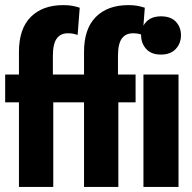

<svg xmlns="http://www.w3.org/2000/svg" viewBox="-20 -742 762 762"><path d="M55.2 0H191.4V-411.6L189.9 -416.5V-520Q189.9 -567.9 205.1 -588.9Q220.2 -609.9 249 -609.9Q261.7 -609.9 270.5 -608.2Q279.3 -606.4 288.1 -603.5L296.4 -711.4Q282.7 -715.8 267.6 -718.8Q252.4 -721.7 231.4 -721.7Q148.9 -721.7 102.1 -674.8Q55.2 -627.9 55.2 -536.1ZM0.5 -335.9H259.8V-446.3H93.3H85.4H0.5ZM313.5 0H449.7V-411.6L448.2 -416.5V-520Q448.2 -567.9 463.4 -588.9Q478.5 -609.9 507.3 -609.9Q520 -609.9 528.8 -608.2Q537.6 -606.4 546.4 -603.5L554.7 -711.4Q541 -715.8 525.9 -718.8Q510.7 -721.7 489.7 -721.7Q407.2 -721.7 360.4 -674.8Q313.5 -627.9 313.5 -536.1ZM258.8 -335.9H518.1V-446.3H351.6H343.8H258.8ZM549.3 0H688.5V-446.3H549.3ZM540 -602.1Q540 -570.3 560.1 -547.9Q580.1 -525.4 618.7 -525.4Q656.7 -525.4 677.5 -547.6Q698.2 -569.8 698.2 -602.1Q698.2 -634.3 678 -655.8Q657.7 -677.2 619.1 -677.2Q581.1 -677.2 560.5 -655.5Q540 -633.8 540 -602.1Z"/></svg>

Font: Roboto Flex Super Cond Bold
Style: Regular
Weight: 700
Width: 3
Designer: Berlow after Robertson
Foundry: Google
Version: Version 3.000